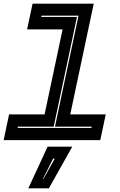

<svg xmlns="http://www.w3.org/2000/svg" viewBox="-47 -770 658 1055"><path d="M-27 0 3 -141.5H198L297 -608.5H102L132 -750H468L339 -141.5H534L504 0ZM50 -67H455.5L457 -74H255L384.5 -684H181L179.5 -677H376L248 -74H51.5ZM108.5 265 214.5 36H350L221.5 265ZM189.5 212H192.5L253.5 102H244.5Z"/></svg>

Font: Tourney Expanded ExtraBold
Style: Italic
Weight: 800
Width: 7
Italic angle: -12°
Designer: Tyler Finck
Foundry: Etcetera Type Co
Version: Version 1.010; ttfautohint (v1.8.3)